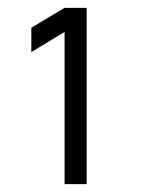

<svg xmlns="http://www.w3.org/2000/svg" viewBox="-20 -740 361 490"><path d="M144.8 -270V-658.5L60 -607.2V-669.2L144.8 -720H201.2V-270Z"/></svg>

Font: Hauora
Style: Regular
Weight: 400
Designer: Wayne Shih
Foundry: WCYS
Version: Version 1.001